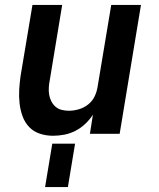

<svg xmlns="http://www.w3.org/2000/svg" viewBox="-20 -540 640 775"><path d="M194 8Q166 8 140.5 -0.5Q115 -9 97.5 -27.5Q80 -46 71 -71Q62 -96 59 -123Q56 -150 57.5 -177.5Q59 -205 63 -233L111 -520H231L181 -217Q178 -202 177 -187Q176 -172 178.5 -157.5Q181 -143 187.5 -130.5Q194 -118 204.5 -109Q215 -100 229 -96.5Q243 -93 258 -93Q278 -93 298.5 -99Q319 -105 336 -118.5Q353 -132 362 -151Q371 -170 374 -190L429 -520H549L463 0H343L355 -77Q342 -57 324 -40Q306 -23 284.5 -12Q263 -1 240 3.5Q217 8 194 8ZM162 215 191 40H283L254 215Z"/></svg>

Font: Iosevka Aile
Style: Bold Italic
Weight: 700
Italic angle: -9°
Designer: Belleve Invis
Foundry: Belleve Invis
Version: Version 28.0.1; ttfautohint (v1.8.4)